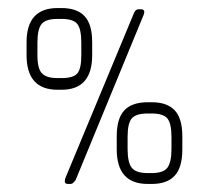

<svg xmlns="http://www.w3.org/2000/svg" viewBox="-20 -457 519 477"><path d="M133 -234H123Q46 -234 46 -320V-352Q46 -437 123 -437H133Q171 -437 190 -417Q209 -397 209 -352V-320Q209 -234 133 -234ZM168 -10Q167 -8 162 -3Q159 0 155 0H149Q141 0 141 -6Q141 -12 143 -16L313 -425Q315 -429 317 -431Q320 -434 325 -434H330Q343 -434 336 -418ZM357 0H347Q270 0 270 -86V-118Q270 -163 289 -183Q308 -203 347 -203H357Q395 -203 414 -183Q433 -163 433 -118V-86Q433 -41 414 -20.5Q395 0 357 0ZM182 -351Q182 -385 172 -397.5Q162 -410 133 -410H123Q94 -410 83.5 -397.5Q73 -385 73 -351V-320Q73 -286 84.5 -274.5Q96 -263 123 -263H133Q162 -263 172 -274.5Q182 -286 182 -320ZM406 -117Q406 -150 396 -162.5Q386 -175 357 -175H347Q318 -175 307.5 -163Q297 -151 297 -117V-87Q297 -53 307.5 -40Q318 -27 347 -27H357Q386 -27 396 -40.5Q406 -54 406 -87Z"/></svg>

Font: Chathura Light
Style: Regular
Weight: 300
Designer: Appaji Ambarisha Darbha
Foundry: Aditya Fonts
Version: Version 1.002 2016